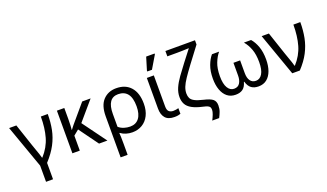

<svg xmlns="http://www.w3.org/2000/svg" viewBox="-88 -1402 3868 2269"><g transform="rotate(-20 1846.0 -268.0)"><path d="M193 210V7L0 -536H91L188 -247Q196 -223 208 -190Q220 -157 230.5 -125.5Q241 -94 246 -74H250Q335 -168 367 -279.5Q399 -391 399 -536H486Q486 -433 468 -342.5Q450 -252 405.5 -167.5Q361 -83 281 4V210Z M1025 -536 822 -299 1041 0H936L760 -242L694 -188V0H601V-536H694V-397Q694 -357 692 -319Q690 -281 688 -261H690Q699 -274 709.5 -287.5Q720 -301 729 -312L919 -536Z M1120 240V-275Q1120 -412 1183.5 -479Q1247 -546 1348 -546Q1465 -546 1530 -472Q1595 -398 1595 -263Q1595 -178 1564 -116.5Q1533 -55 1478.5 -22.5Q1424 10 1354 10Q1314 10 1276 -1.5Q1238 -13 1209 -35H1204Q1206 -19 1207 17Q1208 53 1208 98V240ZM1353 -63Q1425 -63 1464.5 -114.5Q1504 -166 1504 -263Q1504 -370 1463.5 -421Q1423 -472 1346 -472Q1209 -472 1209 -274V-112Q1238 -87 1275.5 -75Q1313 -63 1353 -63Z M1883 10Q1804 10 1768 -32.5Q1732 -75 1732 -150V-536H1820V-147Q1820 -98 1841 -80.5Q1862 -63 1894 -63Q1914 -63 1929.5 -66Q1945 -69 1960 -73V-2Q1947 3 1928 6.5Q1909 10 1883 10ZM1763 -606V-618L1811 -776H1917V-766L1822 -606Z M2286 202Q2303 170 2315.5 137Q2328 104 2328 82Q2328 63 2322.5 50.5Q2317 38 2298.5 28.5Q2280 19 2242 11Q2156 -8 2107 -35.5Q2058 -63 2037.5 -101.5Q2017 -140 2017 -191Q2017 -248 2041.5 -304Q2066 -360 2110 -421.5Q2154 -483 2210 -556L2319 -697Q2315 -697 2291.5 -696Q2268 -695 2234.5 -694Q2201 -693 2167 -693H2047V-760H2419V-707L2269 -508Q2211 -430 2175.5 -377Q2140 -324 2124 -283.5Q2108 -243 2108 -203Q2108 -169 2120 -144Q2132 -119 2167.5 -100Q2203 -81 2275 -64Q2353 -46 2384.5 -20.5Q2416 5 2416 57Q2416 101 2403 135.5Q2390 170 2373 202Z M2653 10Q2591 10 2548.5 -24Q2506 -58 2484 -119Q2462 -180 2462 -260Q2462 -355 2488 -424Q2514 -493 2551 -536H2641Q2604 -493 2577 -425Q2550 -357 2550 -259Q2550 -162 2580 -112.5Q2610 -63 2659 -63Q2709 -63 2732 -100Q2755 -137 2755 -193V-354H2839V-193Q2839 -131 2864 -97Q2889 -63 2934 -63Q2984 -63 3014 -112.5Q3044 -162 3044 -259Q3044 -354 3019.5 -420.5Q2995 -487 2953 -536H3043Q3083 -490 3107.5 -421.5Q3132 -353 3132 -260Q3132 -180 3110 -119Q3088 -58 3045.5 -24Q3003 10 2941 10Q2886 10 2851 -15.5Q2816 -41 2799 -100H2794Q2778 -41 2743.5 -15.5Q2709 10 2653 10Z M3366 0 3176 -536H3267L3364 -247Q3372 -223 3384 -190Q3396 -157 3406.5 -125.5Q3417 -94 3422 -74H3426Q3511 -168 3543 -279.5Q3575 -391 3575 -536H3662Q3662 -431 3644 -340.5Q3626 -250 3582.5 -166.5Q3539 -83 3461 0Z"/></g></svg>

Font: Noto Sans Living
Style: Regular
Weight: 400
Designer: Monotype Design Team
Foundry: Monotype Imaging Inc.
Version: Version 2.013; ttfautohint (v1.8.4.7-5d5b)